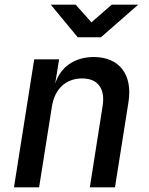

<svg xmlns="http://www.w3.org/2000/svg" viewBox="-20 -805 640 825"><path d="M314 -645H414L574 -785H460L373 -709L305 -785H198ZM40 0H148L203 -347C215 -424 264 -468 333 -468C399 -468 433 -426 421 -350L366 0H474L532 -366C551 -485 492 -560 383 -560C301 -560 239 -517 217 -445L234 -550H127Z"/></svg>

Font: JetBrains Mono SemiBold
Style: Italic
Weight: 472
Italic angle: -9°
Monospace: yes
Designer: Philipp Nurullin, Konstantin Bulenkov
Foundry: JetBrains
Version: Version 2.305